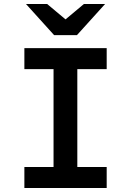

<svg xmlns="http://www.w3.org/2000/svg" viewBox="-20 -941 656 961"><path d="M248 0V-700H367V0ZM102 0V-105H514V0ZM102 -595V-700H514V-595ZM251 -765 110 -921H216L308 -844L400 -921H506L365 -765Z"/></svg>

Font: Overpass Mono Light
Style: Regular
Weight: 300
Monospace: yes
Designer: Delve Withrington, Dave Bailey
Foundry: Delve Fonts LLC
Version: Version 4.000